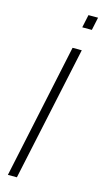

<svg xmlns="http://www.w3.org/2000/svg" viewBox="-132 -905 508 947"><g transform="rotate(15 122.0 -432.0)"><path d="M15 0 161 -688H208L61 0ZM181 -798 195 -864H244L230 -798Z"/></g></svg>

Font: Saira Condensed ExtraLight
Style: Italic
Weight: 250
Width: 3
Italic angle: -12°
Designer: Hector Gatti with collaboration of the Omnibus-Type team
Foundry: Omnibus-Type
Version: Version 1.101